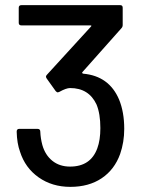

<svg xmlns="http://www.w3.org/2000/svg" viewBox="-20 -720 562 748"><path d="M58 -129Q46 -162 45 -207Q45 -218 55 -218H126Q137 -218 137 -207Q138 -181 145 -155Q156 -116 184 -93.5Q212 -71 253 -71Q333 -71 359 -142Q371 -174 371 -221Q371 -277 356 -313Q326 -377 253 -377Q238 -377 211 -362L205 -360Q202 -360 197 -365L162 -414Q159 -419 159 -421Q159 -425 163 -429L334 -616Q339 -621 332 -621H64Q53 -621 53 -631V-690Q53 -700 64 -700H448Q458 -700 458 -690V-623Q458 -615 453 -610L301 -439Q298 -435 304 -433Q405 -424 444 -332Q464 -283 464 -218Q464 -166 448 -120Q426 -59 376 -25.5Q326 8 254 8Q183 8 130.5 -29Q78 -66 58 -129Z"/></svg>

Font: Barlow GEO Medium
Style: Regular
Weight: 500
Designer: Jeremy Tribby
Foundry: Tribby Type
Version: Version 1.408